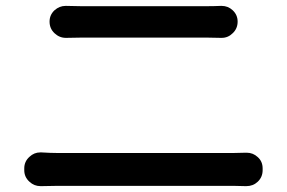

<svg xmlns="http://www.w3.org/2000/svg" viewBox="-20 -679 963 645"><path d="M119.1 -53.7Q118.2 -53.7 116.2 -53.7Q94.7 -53.7 79.1 -68.4Q61.5 -84 61.5 -107.4V-113.3Q61.5 -136.7 79.1 -152.3Q94.7 -167 115.2 -167Q117.2 -167 119.1 -167Q150.4 -165 174.8 -165H762.7Q783.2 -165 805.7 -166Q806.6 -166 808.6 -166Q830.1 -166 845.7 -151.4Q862.3 -136.7 862.3 -113.3V-107.4Q862.3 -84 845.7 -68.4Q830.1 -53.7 807.6 -53.7Q806.6 -53.7 804.7 -53.7Q781.2 -54.7 762.7 -54.7H174.8Q148.4 -54.7 119.1 -53.7ZM203.1 -551.8Q202.1 -551.8 201.2 -551.8Q179.7 -551.8 163.1 -567.4Q146.5 -583 146.5 -606.4Q146.5 -628.9 163.1 -644.5Q179.7 -659.2 200.2 -659.2Q202.1 -659.2 203.1 -659.2Q230.5 -658.2 252.9 -658.2H674.8Q698.2 -658.2 721.7 -659.2Q723.6 -659.2 724.6 -659.2Q746.1 -659.2 761.7 -644.5Q778.3 -628.9 778.3 -606.4Q778.3 -583 761.7 -567.4Q746.1 -551.8 724.6 -551.8Q722.7 -551.8 721.7 -551.8Q695.3 -552.7 674.8 -552.7H253.9Q231.4 -552.7 203.1 -551.8Z"/></svg>

Font: Gen Jyuu Gothic P Medium
Style: Regular
Weight: 500
Designer: [Source Han Sans]
Ryoko NISHIZUKA  (kana & ideographs); Paul D. Hunt (Latin, Greek & Cyrillic); Wenlong ZHANG  (bopomofo
Version: Version 1.002.20150607